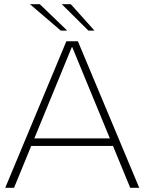

<svg xmlns="http://www.w3.org/2000/svg" viewBox="-20 -897 690 917"><path d="M5 0 297 -700H352L645 0H602L325 -672H323L47 0ZM115 -200V-236H530V-200ZM270 -751 123 -877H170L301 -751ZM402 -751 275 -877H318L431 -751Z"/></svg>

Font: REM Thin
Style: Regular
Weight: 250
Designer: Octavio Pardo
Foundry: Ashler Design
Version: Version 1.005;gftools[0.9.28]